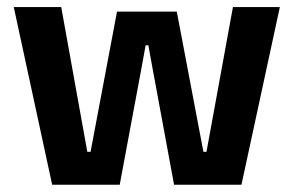

<svg xmlns="http://www.w3.org/2000/svg" viewBox="-20 -510 810 530"><path d="M124 0 18 -490.5H149L221 -91H230L303 -478H468L541.5 -91H550L623 -490.5H752.5L646.5 0H460.5L400.5 -324.5L389.5 -385H382L371 -324.5L310.5 0Z"/></svg>

Font: Anek Bangla SemiBold
Style: Regular
Weight: 600
Designer: Sulekha Rajkumar (Bangla), Yesha Goshar (Latin)
Foundry: Ek Type
Version: Version 1.003